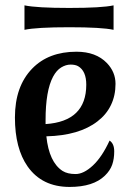

<svg xmlns="http://www.w3.org/2000/svg" viewBox="-20 -699 507 728"><path d="M395.5 -166Q413.1 -154.3 413.1 -125.2Q413.1 -96.2 405.3 -74.2Q397.5 -52.2 377.9 -33.2Q334 9.8 244.1 9.8Q139.6 9.8 85 -67.4Q36.6 -136.2 36.6 -253.4Q36.6 -371.6 102.1 -439Q164.1 -502.9 270 -502.9Q343.8 -502.9 385.3 -460Q418 -425.8 418 -381.1Q418 -336.4 400.6 -300.5Q383.3 -264.6 349.6 -238.8Q280.3 -185.1 155.8 -182.1Q166 -84 217.3 -50.8Q235.8 -39.1 266.6 -39.1Q297.4 -39.1 332 -71.3Q366.7 -103.5 395.5 -166ZM152.8 -228.5Q307.1 -238.8 307.1 -377.9Q307.1 -430.2 275.9 -448.2Q265.1 -454.1 247.6 -454.1Q230 -454.1 212.2 -443.4Q194.3 -432.6 181.2 -408.2Q152.8 -355 152.8 -243.7ZM72.8 -678.7Q118.7 -668.9 242.4 -668.9Q366.2 -668.9 410.6 -678.7V-585.9Q366.2 -595.7 242.4 -595.7Q118.7 -595.7 72.8 -585.9Z"/></svg>

Font: Amarante
Style: Regular
Weight: 400
Designer: Karolina Lach
Foundry: Sorkin Type Co.
Version: Version 1.001